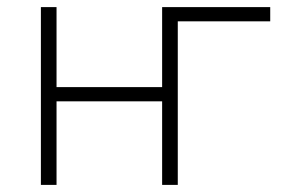

<svg xmlns="http://www.w3.org/2000/svg" viewBox="-20 -520 810 540"><path d="M436 -235H139V0H95V-500H139V-275H436V-500H740V-460H480V0H436Z"/></svg>

Font: PT Root UI Web Light
Style: Regular
Weight: 300
Designer: Vitaly Kuzmin
Foundry: ParaType Ltd.
Version: Version 1.000W